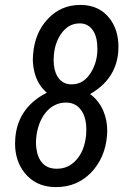

<svg xmlns="http://www.w3.org/2000/svg" viewBox="-20 -741 524 771"><path d="M370.1 -566.9Q366.7 -603 348.6 -624.8Q330.6 -646.5 302.2 -647Q301.3 -647 299.8 -647Q257.8 -647 230 -611.3Q201.2 -574.7 196.3 -520Q195.3 -509.8 195.3 -500Q195.3 -460 210.4 -434.6Q229 -403.3 264.6 -402.3Q266.6 -402.3 268.6 -402.3Q316.4 -402.3 345.7 -450.7Q371.1 -492.2 371.1 -544.9Q371.1 -555.7 370.1 -566.9ZM325.7 -197.8Q326.7 -209.5 326.7 -220.7Q326.7 -264.6 309.6 -293Q288.1 -328.1 247.6 -329.1H246.6Q245.6 -329.1 245.1 -329.1Q208 -329.1 178.7 -304.7Q149.4 -279.3 134.8 -234.4Q124.5 -201.2 124.5 -168.5Q124.5 -157.2 126 -146Q130.4 -107.4 150.9 -85.7Q171.4 -64 205.1 -63.5Q207 -63.5 209 -63.5Q254.9 -63.5 286.1 -98.6Q319.3 -134.8 325.7 -197.8ZM454.6 -529.8Q444.3 -421.9 341.8 -363.3Q377.9 -336.9 396 -293Q410.6 -257.3 410.6 -216.3Q410.6 -206.5 409.7 -196.3Q402.3 -106 344.7 -46.9Q288.6 10.3 205.1 10.3Q202.1 10.3 199.7 10.3Q122.1 8.3 78.1 -47.9Q40.5 -95.7 40.5 -164.6Q40.5 -176.3 41.5 -188Q52.2 -309.6 168 -368.7Q136.7 -395.5 123 -435.5Q112.3 -466.8 111.8 -501.5Q111.8 -511.2 112.8 -521Q119.1 -609.4 172.9 -666Q225.1 -721.2 302.7 -721.2Q305.2 -721.2 308.1 -721.2Q380.4 -719.2 420.9 -666Q455.6 -620.6 455.6 -553.2Q455.6 -542 454.6 -529.8Z"/></svg>

Font: MAUL Condensed Italic
Style: Condenced Regular Italic
Weight: 400
Italic angle: -12°
Designer: MAUL
Version: Version 1.0; 2020; ttfautohint (v1.8.3)